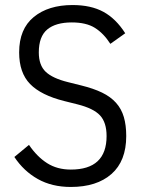

<svg xmlns="http://www.w3.org/2000/svg" viewBox="-20 -730 565 762"><path d="M261 12Q186 12 130 -19.5Q74 -51 37 -107L95 -155Q127 -108 167 -82.5Q207 -57 261 -57Q403 -57 403 -190Q403 -244 377 -272Q351 -300 287 -316L235 -329Q143 -352 99.5 -396.5Q56 -441 56 -522Q56 -615 114 -662.5Q172 -710 268 -710Q341 -710 390.5 -683Q440 -656 477 -598L418 -556Q391 -598 356.5 -619.5Q322 -641 265 -641Q201 -641 167.5 -613Q134 -585 134 -522Q134 -471 161.5 -445Q189 -419 250 -404L302 -391Q351 -379 385 -362.5Q419 -346 440.5 -322Q462 -298 471.5 -265.5Q481 -233 481 -190Q481 -91 422.5 -39.5Q364 12 261 12Z"/></svg>

Font: IBM Plex Sans Cond
Style: Regular
Weight: 400
Width: 3
Designer: Mike Abbink, Paul van der Laan, Pieter van Rosmalen
Foundry: Bold Monday
Version: Version 1.3